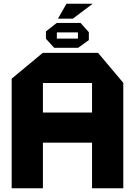

<svg xmlns="http://www.w3.org/2000/svg" viewBox="-20 -1000 704 1020"><path d="M288 -901 333 -980H471V-979L367 -901ZM42 0V-582L207 -719H208V0ZM208 -242V-402H469V-242ZM469 0V-559H635V0ZM208 -559V-719H501L635 -560V-559ZM268 -746 224 -794V-795H394V-746ZM224 -795V-833L281 -878H282V-795ZM394 -746V-828H452V-787L395 -746ZM282 -828V-878H408L452 -829V-828Z"/></svg>

Font: Foldit
Style: Bold
Weight: 700
Version: Version 1.003